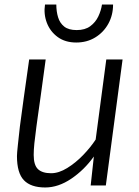

<svg xmlns="http://www.w3.org/2000/svg" viewBox="-20 -820 613 849"><path d="M180 9Q116.5 9 85.8 -23Q55 -55 55 -130Q55 -142 59 -178.8Q63 -215.5 68 -261Q75 -314.5 85.2 -388.2Q95.5 -462 109 -557H182Q168.5 -456.5 160 -395.8Q151.5 -335 147 -303.5Q142.5 -272 141 -260Q135 -216 132 -186.5Q129 -157 129 -135Q129 -90 148 -72Q167 -54 206 -54Q240 -54 277.2 -77Q314.5 -100 347.8 -134.5Q381 -169 403 -203L450 -557H522L448 0H381L395 -128Q353 -69 295.5 -30Q238 9 180 9ZM317 -632Q268.5 -632 235.2 -656.2Q202 -680.5 187.2 -719Q172.5 -757.5 179 -800H229Q229 -769.5 236.8 -743.8Q244.5 -718 264 -702.5Q283.5 -687 319 -687Q356 -687 379.2 -704.2Q402.5 -721.5 414.8 -747.5Q427 -773.5 431 -800H480Q480 -753 459 -715Q438 -677 401.2 -654.5Q364.5 -632 317 -632Z"/></svg>

Font: Merriweather Sans Light
Style: Italic
Weight: 300
Italic angle: -7.5°
Designer: Eben Sorkin
Foundry: Eben Sorkin
Version: Version 2.001; ttfautohint (v1.8.3)